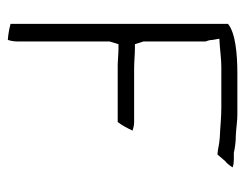

<svg xmlns="http://www.w3.org/2000/svg" viewBox="-88 -547 627 491"><g transform="rotate(90 225.5 -301.5)"><path d="M41 -15C52 -12 67 -9 82 -8C84 -14 86 -22 86 -31V-268L93 -291H104C118 -291 136 -289 148 -289H292C300 -299 307 -312 314 -327C308 -329 300 -331 292 -331H155C139 -331 118 -333 104 -333H93L86 -355V-514C82 -523 82 -531 82 -532L79 -549L96 -550C112 -551 131 -554 152 -554H255C282 -554 307 -551 332 -550C350 -549 360 -545 375 -544L393 -565H394C399 -570 404 -576 408 -583C402 -585 395 -586 388 -586H371C357 -589 343 -591 328 -591H327C307 -592 290 -595 273 -595H168C117 -595 64 -590 41 -571Z"/></g></svg>

Font: SolarCharger
Style: 150
Weight: 100
Designer: Mew Too
Foundry: Cannot Into Space Fonts/KineticPlasma Fonts
Version: Version 1.100